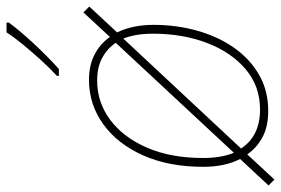

<svg xmlns="http://www.w3.org/2000/svg" viewBox="-159 -674 859 587"><g transform="rotate(-90 270.5 -380.5)"><path d="M15 29 -3 11 78 -76Q54 -122 54 -189Q54 -294 89 -372.5Q124 -451 184.5 -494.5Q245 -538 320 -538Q364 -538 397 -521Q430 -504 451 -474L526 -555L544 -537L465 -452Q488 -404 488 -341Q488 -270 470 -206.5Q452 -143 418 -94.5Q384 -46 335.5 -18Q287 10 225 10Q177 10 144.5 -7.5Q112 -25 92 -54ZM97 -95 433 -456Q416 -482 387 -497.5Q358 -513 318 -513Q251 -513 197.5 -473Q144 -433 112.5 -360.5Q81 -288 81 -189Q81 -133 97 -95ZM229 -15Q301 -15 353 -59.5Q405 -104 433 -178Q461 -252 461 -342Q461 -396 446 -433L110 -73Q148 -15 229 -15ZM332 -630V-636Q354 -656 379.5 -684Q405 -712 428 -740Q451 -768 465 -790H495V-783Q470 -749 430 -706Q390 -663 353 -630Z"/></g></svg>

Font: Noto Sans Disp Thin
Style: Italic
Weight: 100
Italic angle: -12°
Designer: Monotype Design Team
Foundry: Monotype Imaging Inc.
Version: Version 2.000;GOOG;noto-source:20170915:90ef993387c0